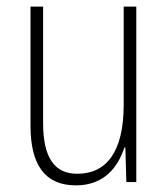

<svg xmlns="http://www.w3.org/2000/svg" viewBox="-20 -549 507 579"><path d="M391 -529H353V-233C353 -91 301 -25 213 -25C146 -25 110 -71 110 -178V-529H72V-170C72 -51 116 10 209 10C295 10 336 -46 355 -104H358L361 0H391Z"/></svg>

Font: Noto Sans Thai Looped Condensed ExtraLight
Style: Regular
Weight: 200
Width: 3
Designer: Sasikarn Vongin, Ben Mitchell
Foundry: The Fontpad Ltd
Version: Version 1.001